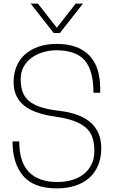

<svg xmlns="http://www.w3.org/2000/svg" viewBox="-20 -1030 627 1058"><path d="M293 8Q166 8 107.5 -61Q49 -130 49 -251H86Q86 -136 140 -81.5Q194 -27 297 -27Q336 -27 373 -37Q410 -47 438 -68Q466 -89 483 -121.5Q500 -154 500 -199Q500 -239 490 -270.5Q480 -302 455.5 -324.5Q431 -347 390 -362.5Q349 -378 287 -387Q164 -404 109.5 -451Q55 -498 55 -577Q55 -625 71 -664Q87 -703 118 -730.5Q149 -758 193 -773Q237 -788 293 -788Q355 -788 400 -771Q445 -754 474.5 -722Q504 -690 518 -645Q532 -600 532 -543V-519H495Q495 -641 447 -697Q399 -753 290 -753Q253 -753 217.5 -742.5Q182 -732 154.5 -712Q127 -692 110.5 -662.5Q94 -633 94 -594Q94 -555 104 -525.5Q114 -496 138 -475Q162 -454 202 -440.5Q242 -427 302 -420Q423 -406 480.5 -354Q538 -302 538 -214Q538 -160 520.5 -118.5Q503 -77 471 -49Q439 -21 394 -6.5Q349 8 293 8ZM310 -848H276L149 -1010H189L293 -877L397 -1010H437Z"/></svg>

Font: Tanohe Sans ExtraLight
Style: Regular
Weight: 250
Designer: Village Type and Design LLC & Cristiano Sobral
Foundry: Cooper Hewitt Smithsonian Design Museum
Version: Version 1.00;May 30, 2020;FontCreator 12.0.0.2522 64-bit; tt